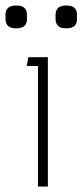

<svg xmlns="http://www.w3.org/2000/svg" viewBox="-60 -678 300 698"><path d="M114 0H78V-438H37L43 -470H114ZM-40 -606Q-40 -617 -40 -627Q-39 -642 -30 -650Q-21 -658 -1 -658Q19 -658 28 -650Q37 -642 38 -627Q38 -617 38 -606Q37 -591 28 -583Q19 -575 -1 -575Q-21 -575 -30 -583Q-39 -591 -40 -606ZM142 -606Q142 -617 142 -627Q143 -642 152 -650Q161 -658 181 -658Q201 -658 210 -650Q219 -642 220 -627Q220 -617 220 -606Q219 -591 210 -583Q201 -575 181 -575Q161 -575 152 -583Q143 -591 142 -606Z"/></svg>

Font: Kreadon
Style: Regular
Weight: 400
Designer: kohakuno
Foundry: StudioGnu
Version: Version 1.000;Glyphs 3.1.2 (3151)